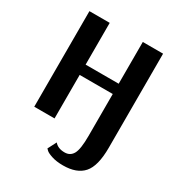

<svg xmlns="http://www.w3.org/2000/svg" viewBox="-200 -783 1054 1131"><g transform="rotate(30 327.5 -217.5)"><path d="M396 215Q351 215 319 204.5Q287 194 277 184L267 174L297 116Q320 144 366 144Q404 144 422 111.5Q440 79 440 -10V-296H215V0H77V-650H215V-366H440V-650H578V-10Q578 114 533.5 164.5Q489 215 396 215Z"/></g></svg>

Font: Arsenal
Style: Bold
Weight: 700
Designer: Andrij Shevchenko
Foundry: Stairsfor
Version: Version 2.001;PS 002.001;hotconv 1.0.88;makeotf.lib2.5.64775